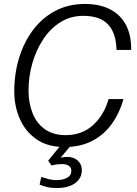

<svg xmlns="http://www.w3.org/2000/svg" viewBox="-20 -730 690 969"><path d="M306 12Q221 12 165 -26.5Q109 -65 80.5 -129Q52 -193 52 -269Q52 -358 76.5 -438Q101 -518 147 -579Q193 -640 259 -675Q325 -710 408 -710Q484 -710 536.5 -682.5Q589 -655 616 -603.5Q643 -552 642 -478H568Q566 -563 525.5 -606.5Q485 -650 400 -650Q336 -650 285 -618Q234 -586 198 -531.5Q162 -477 143 -410Q124 -343 124 -273Q124 -210 144.5 -158.5Q165 -107 207 -77.5Q249 -48 311 -48Q394 -48 449.5 -98.5Q505 -149 528 -230H603Q583 -158 543 -103Q503 -48 443.5 -18Q384 12 306 12ZM267 219Q238 219 217.5 214Q197 209 180 202L188 163Q210 170 227.5 174.5Q245 179 267 179Q296 179 318 167.5Q340 156 340 132Q340 116 327.5 107Q315 98 293 98Q282 98 269 99.5Q256 101 240 105L223 81L306 -21L343 -2L286 66Q298 63 304.5 62.5Q311 62 320 62Q352 62 372.5 80.5Q393 99 393 129Q393 157 377 177.5Q361 198 332.5 208.5Q304 219 267 219Z"/></svg>

Font: Azeret Mono ExtraLight
Style: Italic
Weight: 250
Italic angle: -12°
Designer: Martin Vácha
Foundry: Displaay
Version: Version 1.002